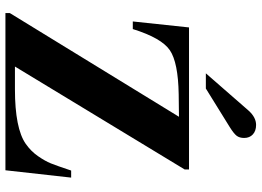

<svg xmlns="http://www.w3.org/2000/svg" viewBox="-148 -815 963 707"><g transform="rotate(90 333.5 -461.5)"><path d="M250 -738 387 -895Q412 -923 440 -923Q462 -923 475 -911Q488 -899 488 -879Q488 -862 480 -851.5Q472 -841 448 -826L306 -738ZM634 -242 607 0H28V-16L410 -639L327 -638Q210 -636 165 -605.5Q120 -575 87 -469H59L81 -676H604V-660L225 -35H308Q453 -35 510 -75Q537 -94 555 -120Q573 -146 581.5 -167Q590 -188 608 -242Z"/></g></svg>

Font: STIX
Style: Bold
Weight: 700
Designer: MicroPress Inc., with final additions and corrections provided by Coen Hoffman, Elsevier (retired)
Version: Version 1.1.1